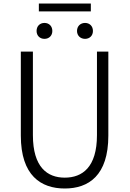

<svg xmlns="http://www.w3.org/2000/svg" viewBox="-20 -1063 740 1097"><path d="M202 -1043V-998H499V-1043ZM189 -886C189 -859 208 -841 234 -841C260 -841 279 -859 279 -886C279 -914 260 -932 234 -932C208 -932 189 -914 189 -886ZM420 -886C420 -859 440 -841 466 -841C492 -841 511 -859 511 -886C511 -914 492 -932 466 -932C440 -932 420 -914 420 -886ZM99 -288C99 -60 214 14 350 14C486 14 599 -60 599 -288V-768H534V-291C534 -107 450 -48 350 -48C251 -48 168 -107 168 -291V-768H99Z"/></svg>

Font: Kawkab Mono Light
Style: Regular
Weight: 300
Monospace: yes
Designer: Abdullah Arif
Foundry: Abdullah Arif
Version: Version 1.000;PS 000.500;hotconv 1.0.88;makeotf.lib2.5.64775